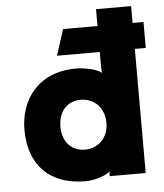

<svg xmlns="http://www.w3.org/2000/svg" viewBox="-53 -780 716 840"><g transform="rotate(-5 305.0 -360.0)"><path d="M298 -344C358 -344 402 -300 402 -234C402 -169 358 -125 298 -125C241 -125 200 -166 200 -234C200 -303 241 -344 298 -344ZM42 -234C42 -83 128 13 290 13C312 13 370 4 397 -21L396 -6V0H554V-545H602V-659H554V-733H400V-659H249L212 -545H400V-478L402 -453C381 -472 323 -482 290 -482C125 -482 42 -368 42 -234Z"/></g></svg>

Font: Kreadon Extra Bold
Style: Regular
Weight: 800
Designer: kohakuno
Foundry: StudioGnu
Version: Version 1.000;Glyphs 3.1.2 (3151)